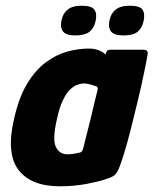

<svg xmlns="http://www.w3.org/2000/svg" viewBox="-20 -646 537 672"><path d="M189 6Q89 6 45 -51Q1 -108 29 -229Q46 -305 75 -353Q104 -401 140.5 -428Q177 -455 215.5 -465.5Q254 -476 291 -476Q312 -476 328 -469Q344 -462 349 -455L351 -461Q354 -469 358 -470.5Q362 -472 370 -472H482Q498 -472 497 -458Q493 -433 484 -390Q475 -347 463 -296.5Q451 -246 438.5 -196.5Q426 -147 414 -108Q402 -69 394 -52Q388 -39 380.5 -32.5Q373 -26 347 -18Q328 -11 284 -2.5Q240 6 189 6ZM216 -106Q225 -106 233 -107Q241 -108 248 -109.5Q255 -111 259 -112Q264 -113 266.5 -116Q269 -119 271 -126Q276 -147 281.5 -168Q287 -189 292 -209.5Q297 -230 302 -250.5Q307 -271 311.5 -290.5Q316 -310 321 -329Q323 -336 321 -340Q319 -344 314 -345Q307 -347 295.5 -350.5Q284 -354 274 -354Q264 -354 251 -349.5Q238 -345 225 -332.5Q212 -320 200 -295Q188 -270 179 -228Q163 -158 175.5 -132Q188 -106 216 -106ZM315 -574Q310 -549 294 -535.5Q278 -522 243 -522Q212 -522 201 -535.5Q190 -549 195 -574Q200 -599 217 -612.5Q234 -626 265 -626Q300 -626 310 -612.5Q320 -599 315 -574ZM483 -574Q478 -549 462.5 -535.5Q447 -522 412 -522Q380 -522 369 -535.5Q358 -549 363 -574Q368 -599 385 -612.5Q402 -626 434 -626Q469 -626 478.5 -612.5Q488 -599 483 -574Z"/></svg>

Font: Glory Thin ExtraBold
Style: Italic
Weight: 800
Italic angle: -12°
Version: Version 1.011